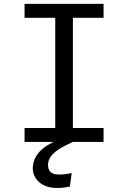

<svg xmlns="http://www.w3.org/2000/svg" viewBox="-20 -726 655 982"><path d="M509.7 -706.2V-634.9H352.8V-71.3H509.7V0H105.6V-71.3H262.6V-634.9H105.6V-706.2ZM339.5 -31.3 352.8 0Q300 23.6 272.6 43.3Q245.1 63.1 235.4 81.3Q225.6 99.5 225.6 117.4Q225.6 140.5 238.2 153.6Q250.8 166.7 283.1 166.7Q311.8 166.7 346.7 159.5L337.4 228.2Q322.1 231.3 307.4 233.3Q292.8 235.4 272.8 235.4Q214.4 235.4 181 206.2Q147.7 176.9 147.7 134.4Q147.7 80.5 193.1 39.2Q238.5 -2.1 339.5 -31.3Z"/></svg>

Font: FiraCode Nerd Font
Style: Regular
Weight: 400
Designer: Carrois Corporate, Edenspiekermann AG, Nikita Prokopov
Foundry: Carrois Corporate, Edenspiekermann AG, Nikita Prokopov
Version: Version 6.002;Nerd Fonts 3.4.0